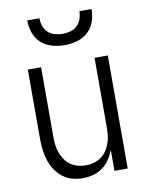

<svg xmlns="http://www.w3.org/2000/svg" viewBox="-84 -801 669 870"><g transform="rotate(-10 250.0 -366.0)"><path d="M227 8Q202 8 178 1.5Q154 -5 134.5 -20.5Q115 -36 101 -57Q87 -78 79.5 -102Q72 -126 69 -150.5Q66 -175 66 -200V-520H127V-200Q127 -181 129 -162.5Q131 -144 137.5 -126.5Q144 -109 154.5 -93.5Q165 -78 180 -67.5Q195 -57 213 -52Q231 -47 250 -47Q269 -47 287 -52Q305 -57 320 -67.5Q335 -78 345.5 -93.5Q356 -109 362.5 -126.5Q369 -144 371 -162.5Q373 -181 373 -200V-520H434V0H373V-97Q365 -74 351.5 -54Q338 -34 318.5 -19.5Q299 -5 275 1.5Q251 8 227 8ZM250 -600Q221 -600 192.5 -608Q164 -616 142.5 -635.5Q121 -655 111.5 -683Q102 -711 102 -740H158Q158 -722 164 -704.5Q170 -687 183 -674.5Q196 -662 214 -657Q232 -652 250 -652Q268 -652 286 -657Q304 -662 317 -674.5Q330 -687 336 -704.5Q342 -722 342 -740H398Q398 -711 388.5 -683Q379 -655 357.5 -635.5Q336 -616 307.5 -608Q279 -600 250 -600Z"/></g></svg>

Font: Iosevka Term Curly Light
Style: Regular
Weight: 300
Designer: Belleve Invis
Foundry: Belleve Invis
Version: Version 32.3.0